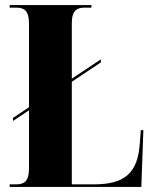

<svg xmlns="http://www.w3.org/2000/svg" viewBox="-20 -734 605 754"><path d="M18 0H535L543 -223H533L529 -170C521 -55 470 -10 349 -10H262V-413L376 -489V-501L262 -425V-643C262 -696 285 -704 313 -704H339V-714H18V-704H43C72 -704 94 -696 94 -639V-313L31 -271V-259L94 -301V-75C94 -18 72 -10 43 -10H18Z"/></svg>

Font: Noto Serif Display ExtraCondensed Black
Style: Regular
Weight: 900
Width: 2
Designer: Monotype Design Team
Foundry: Monotype Imaging Inc.
Version: Version 2.009